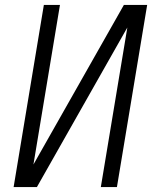

<svg xmlns="http://www.w3.org/2000/svg" viewBox="-20 -755 640 775"><path d="M35 0 157 -735H222L115 -91L480 -735H574L452 0H387L494 -644L129 0Z"/></svg>

Font: Iosevka SS04 Light Extended
Style: Italic
Weight: 300
Width: 7
Italic angle: -9°
Monospace: yes
Designer: Belleve Invis
Foundry: Belleve Invis
Version: Version 19.0.0; ttfautohint (v1.8.4)